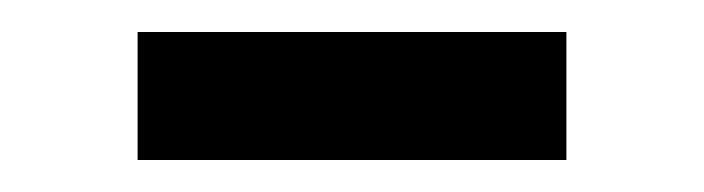

<svg xmlns="http://www.w3.org/2000/svg" viewBox="-20 -626 440 120"><path d="M66 -606H334V-526H66Z"/></svg>

Font: IBM Plex Sans Hebrew Text
Style: Regular
Weight: 450
Designer: Mike Abbink, Paul van der Laan, Pieter van Rosmalen, Yanek Iontef
Foundry: Bold Monday
Version: Version 1.2